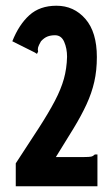

<svg xmlns="http://www.w3.org/2000/svg" viewBox="-20 -650 390 670"><path d="M35 -80Q83 -153 116.5 -205Q150 -257 171.5 -298Q193 -339 203 -375Q213 -411 214 -452Q214 -481 204 -504Q194 -527 172 -527Q157 -527 145.5 -522.5Q134 -518 123 -506Q115 -492 113 -485Q111 -478 113 -470L109 -462L101 -467L23 -506Q46 -564 82.5 -597Q119 -630 177 -630Q238 -630 278 -584Q318 -538 318 -451Q318 -404 309 -364.5Q300 -325 282 -286Q264 -247 237 -202.5Q210 -158 175 -102H274Q291 -102 298 -103.5Q305 -105 311 -111H320V0H35Z"/></svg>

Font: Inconsolata ExtraCondensed Black
Style: Regular
Weight: 900
Width: 2
Monospace: yes
Designer: Raph Levien, Cyreal, Brenton Simpson
Foundry: Raph Levien, Cyreal, Google
Version: Version 3.001; ttfautohint (v1.8.2.53-6de2)